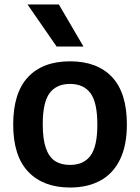

<svg xmlns="http://www.w3.org/2000/svg" viewBox="-20 -828 626 858"><path d="M39 -271.5Q39 -413 105.2 -483.5Q171.5 -554 293 -554Q414.5 -554 480.8 -483.5Q547 -413 547 -272Q547 -178 516.2 -115Q485.5 -52 428.5 -21Q371.5 10 293 10Q173.5 10 106.2 -60.5Q39 -131 39 -271.5ZM415 -271Q415 -370.5 384.2 -411.8Q353.5 -453 293 -453Q232.5 -453 201.8 -412Q171 -371 171 -273Q171 -205.5 185.2 -165.5Q199.5 -125.5 226.2 -108.2Q253 -91 293 -91Q353.5 -91 384.2 -132Q415 -173 415 -271ZM233 -620 103 -808H243L353 -620Z"/></svg>

Font: Encode Sans SemiBold
Style: Regular
Weight: 600
Designer: Multiple Designers
Foundry: Impallari Type
Version: Version 2.000